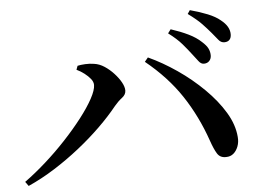

<svg xmlns="http://www.w3.org/2000/svg" viewBox="-49 -803 1098 795"><g transform="rotate(-5 500.0 -405.5)"><path d="M806 -513Q794 -513 784.5 -525.5Q775 -538 761 -556Q746 -576 725 -600.5Q704 -625 669 -651L681 -667Q721 -654 753 -638.5Q785 -623 806 -603Q824 -587 830.5 -573.5Q837 -560 837 -545Q837 -531 828.5 -522Q820 -513 806 -513ZM26 -90Q69 -121 114.5 -161.5Q160 -202 201 -246Q242 -290 274.5 -332Q307 -374 326 -409Q345 -444 345 -465Q345 -478 335 -490.5Q325 -503 310 -514.5Q295 -526 278 -534L284 -550Q297 -553 316 -554Q335 -555 353 -552Q375 -549 395.5 -535.5Q416 -522 433.5 -503Q451 -484 461.5 -465Q472 -446 472 -431Q472 -414 455.5 -401.5Q439 -389 424 -371Q391 -330 348 -288Q305 -246 254.5 -206Q204 -166 149.5 -131.5Q95 -97 39 -72ZM864 -120Q839 -119 827 -138.5Q815 -158 803 -193Q767 -297 710 -383Q653 -469 563 -542L577 -559Q636 -532 695 -491.5Q754 -451 803.5 -402Q853 -353 884 -301.5Q915 -250 919 -199Q921 -177 914 -159Q907 -141 894.5 -130.5Q882 -120 864 -120ZM898 -594Q884 -594 874 -606.5Q864 -619 849 -637Q833 -656 813.5 -676.5Q794 -697 757 -724L767 -739Q808 -728 840 -715Q872 -702 891 -686Q910 -671 918.5 -656Q927 -641 927 -625Q927 -610 919.5 -602Q912 -594 898 -594Z"/></g></svg>

Font: Noto Serif HK ExtraLight SemiBold
Style: Regular
Weight: 600
Version: Version 2.002-H1;hotconv 1.1.0;makeotfexe 2.6.0